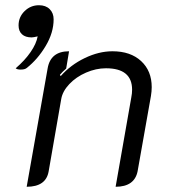

<svg xmlns="http://www.w3.org/2000/svg" viewBox="-20 -705 645 734"><path d="M162 -443Q173 -509 244 -509L233 -443Q218 -430 209 -419L212 -414Q250 -457 304 -483Q358 -509 410 -509Q479 -509 519.5 -471.5Q560 -434 560 -372Q560 -356 557 -338L506 -50Q494 9 422 9L482 -333Q485 -348 485 -362Q485 -444 385 -444Q347 -444 309 -427.5Q271 -411 245 -383.5Q219 -356 214 -326L166 -50Q156 9 82 9ZM124 -566Q108 -562 101 -562Q77 -562 64 -574Q51 -586 51 -608Q51 -640 74 -662.5Q97 -685 129 -685Q155 -685 170 -670Q185 -655 185 -631Q185 -580 154.5 -529Q124 -478 82 -445Q75 -439 59 -439Q45 -439 40 -444Q75 -474 97 -506Q119 -538 124 -566Z"/></svg>

Font: K2D Light
Style: Italic
Weight: 300
Italic angle: -10°
Designer: Katatrad Aksorn Co.,Ltd.
Foundry: Cadson Demak Co.,Ltd.
Version: Version 1.000; ttfautohint (v1.6)